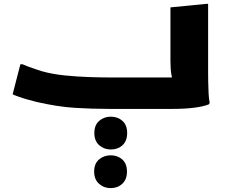

<svg xmlns="http://www.w3.org/2000/svg" viewBox="-20 -561 1168 989"><path d="M85 -230H96Q107 -225 126.5 -217.5Q146 -210 165.5 -204Q185 -198 196 -194Q249 -179 313.5 -172.5Q378 -166 439.5 -164Q501 -162 544 -162H945L881 -135Q868 -146 863 -175.5Q858 -205 858 -248V-523L1041 -541H1052V-189Q1052 -169 1052.5 -139Q1053 -109 1054.5 -79.5Q1056 -50 1060 -32L1057 -24Q1027 -12 979 -6Q931 0 868 0H544Q454 0 365.5 -5.5Q277 -11 168 -36Q149 -41 125 -47.5Q101 -54 79.5 -61.5Q58 -69 45 -75ZM551 209Q516 209 491 187Q466 165 466 124Q466 83 491 61.5Q516 40 551 40Q586 40 610.5 61.5Q635 83 635 124Q635 165 611 187Q587 209 551 209ZM550 408Q515 408 490 385.5Q465 363 465 323Q465 282 490 260.5Q515 239 550 239Q586 239 610 260.5Q634 282 634 323Q634 363 610 385.5Q586 408 550 408Z"/></svg>

Font: Kufam ExtraBold
Style: Regular
Weight: 800
Designer: Wael Morcos, Artur Schmal
Foundry: Original Type
Version: Version 1.300; ttfautohint (v1.8.3)